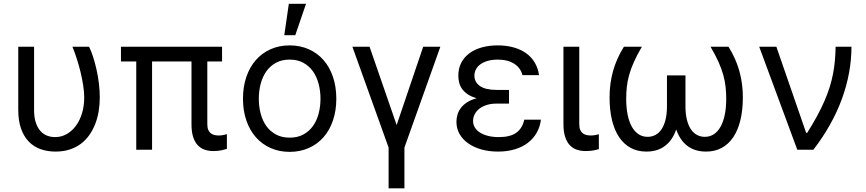

<svg xmlns="http://www.w3.org/2000/svg" viewBox="-20 -793 4587 1017"><path d="M160.5 -545.5V-210.2Q160.5 -170.5 169.9 -142.9Q179.3 -115.4 194.8 -98.5Q210.2 -81.7 230.1 -74.2Q250 -66.8 271.3 -66.8Q305.4 -66.8 333.8 -83.1Q362.2 -99.4 382.8 -127.7Q403.4 -155.9 414.8 -194.4Q426.1 -233 426.1 -277Q425.8 -307.5 420.5 -341.8Q415.1 -376.1 406.6 -411.2Q398.1 -446.4 387.1 -480.8Q376.1 -515.3 363.6 -545.5H451.7Q463.1 -523.1 473.2 -491.7Q483.3 -460.2 491.3 -424.5Q499.3 -388.8 503.9 -350.9Q508.5 -312.9 508.5 -277Q508.5 -239.7 502.7 -204Q496.8 -168.3 484.4 -136.4Q471.9 -104.4 453.1 -77.6Q434.3 -50.8 408.2 -31.2Q382.1 -11.7 348.7 -0.9Q315.3 9.9 274.1 9.9Q230.5 9.9 194.2 -3.2Q158 -16.3 131.9 -43.5Q105.8 -70.7 91.3 -112.4Q76.7 -154.1 76.7 -211.6V-545.5Z M1156.2 -467.3H1078.1V-134.9Q1078.1 -115.8 1083.6 -104Q1089.1 -92.3 1098 -85.9Q1106.9 -79.5 1117.7 -77.4Q1128.6 -75.3 1139.2 -75.3Q1150.9 -75.3 1163.2 -77.8Q1175.4 -80.3 1181.8 -82.4V-4.3Q1171.2 -1.1 1153.1 3Q1134.9 7.1 1109.4 7.1Q1084.5 7.1 1063.4 -0.4Q1042.3 -7.8 1026.8 -24.5Q1011.4 -41.2 1002.8 -68.4Q994.3 -95.5 994.3 -134.9V-467.3H785.5V0H701.7V-467.3H620.7V-545.5H1156.2Z M1514.2 11.4Q1458.8 11.4 1413.4 -8.9Q1367.9 -29.1 1335.4 -65.9Q1302.9 -102.6 1285 -154.7Q1267 -206.7 1267 -269.9Q1267 -333.8 1285 -386Q1302.9 -438.2 1335.4 -475.1Q1367.9 -512.1 1413.4 -532.3Q1458.8 -552.6 1514.2 -552.6Q1569.6 -552.6 1615.2 -532.3Q1660.9 -512.1 1693.4 -475.1Q1725.9 -438.2 1743.6 -386Q1761.4 -333.8 1761.4 -269.9Q1761.4 -206.7 1743.6 -154.7Q1725.9 -102.6 1693.4 -65.9Q1660.9 -29.1 1615.2 -8.9Q1569.6 11.4 1514.2 11.4ZM1514.2 -63.9Q1556.5 -63.9 1587.2 -80.8Q1617.9 -97.7 1638 -125.9Q1658 -154.1 1667.8 -191.6Q1677.6 -229 1677.6 -269.9Q1677.6 -311.1 1667.8 -348.5Q1658 -386 1638 -414.6Q1617.9 -443.2 1587.2 -460.2Q1556.5 -477.3 1514.2 -477.3Q1472.3 -477.3 1441.4 -460.2Q1410.5 -443.2 1390.4 -414.6Q1370.4 -386 1360.6 -348.5Q1350.9 -311.1 1350.9 -269.9Q1350.9 -229 1360.6 -191.6Q1370.4 -154.1 1390.4 -125.9Q1410.5 -97.7 1441.4 -80.8Q1472.3 -63.9 1514.2 -63.9ZM1509.9 -772.7H1600.9L1544 -606.5H1485.8Z M1937.5 -545.5 2081 -130.7 2221.6 -545.5H2312.5L2122.2 -11.4V204.5H2038.4V-11.4L1846.6 -545.5Z M2676.1 -244.3H2610.8Q2582 -244.3 2558.9 -237.2Q2535.9 -230.1 2519.5 -217.5Q2503.2 -204.9 2494.5 -188Q2485.8 -171.2 2485.8 -152Q2485.8 -132.8 2495.6 -117.2Q2505.3 -101.6 2523.1 -90.4Q2540.8 -79.2 2566.1 -73Q2591.3 -66.8 2622.2 -66.8Q2681.8 -66.8 2714.1 -89.5Q2746.4 -112.2 2757.1 -159.1H2845.2Q2840.6 -120.7 2822.6 -89.5Q2804.7 -58.2 2775.4 -36Q2746.1 -13.8 2706.3 -2Q2666.5 9.9 2617.9 9.9Q2570.3 9.9 2530 -1.4Q2489.7 -12.8 2460.2 -33.6Q2430.8 -54.3 2414.2 -83.3Q2397.7 -112.2 2397.7 -147.7Q2397.7 -164.4 2402.3 -182.7Q2407 -201 2418.9 -218Q2430.8 -235.1 2451.7 -249.5Q2472.7 -263.8 2505 -272.7Q2474.8 -281.2 2455.8 -294.7Q2436.8 -308.2 2426.1 -324.2Q2415.5 -340.2 2411.6 -357.8Q2407.7 -375.4 2407.7 -392Q2407.7 -430 2422.8 -459.7Q2437.9 -489.3 2465.4 -510.1Q2492.9 -530.9 2531.4 -541.7Q2570 -552.6 2616.5 -552.6Q2663 -552.6 2701.2 -541.7Q2739.3 -530.9 2767.4 -510.7Q2795.5 -490.4 2812.7 -461.1Q2829.9 -431.8 2835.2 -394.9H2747.2Q2742.9 -413.4 2732.1 -428.6Q2721.2 -443.9 2704.7 -454.7Q2688.2 -465.6 2666 -471.4Q2643.8 -477.3 2616.5 -477.3Q2588.4 -477.3 2565.5 -471.1Q2542.6 -464.8 2526.5 -453.7Q2510.3 -442.5 2501.6 -426.7Q2492.9 -410.9 2492.9 -392Q2492.9 -358 2522.2 -337.4Q2551.5 -316.8 2610.8 -316.8H2676.1V-284.1Z M3048.3 -545.5V-134.9Q3048.3 -115.8 3053.8 -104Q3059.3 -92.3 3068.4 -85.9Q3077.4 -79.5 3088.6 -77.4Q3099.8 -75.3 3110.8 -75.3Q3116.1 -75.3 3122.2 -76Q3128.2 -76.7 3134.1 -77.8Q3139.9 -78.8 3144.7 -80.1Q3149.5 -81.3 3152 -82.4V-2.8Q3141.3 0.4 3123.9 3.7Q3106.5 7.1 3081 7.1Q3056.1 7.1 3034.6 -0.4Q3013.1 -7.8 2997.7 -24.5Q2982.2 -41.2 2973.4 -68.4Q2964.5 -95.5 2964.5 -134.9V-545.5Z M3380 -545.5Q3354 -501.4 3337.9 -465.2Q3321.7 -429 3312.7 -396.5Q3303.6 -364 3300.2 -333.3Q3296.9 -302.6 3296.9 -269.9Q3296.9 -221.9 3304.7 -184.5Q3312.5 -147 3327.2 -121.1Q3342 -95.2 3362.9 -81.7Q3383.9 -68.2 3410.5 -68.2Q3433.6 -68.2 3452.6 -78.7Q3471.6 -89.1 3484.9 -109.6Q3498.2 -130 3505.5 -160.3Q3512.8 -190.7 3512.8 -230.1V-393.5H3610.8V-230.1Q3610.8 -190.7 3618.1 -160.3Q3625.4 -130 3638.7 -109.6Q3652 -89.1 3671 -78.7Q3690 -68.2 3713.1 -68.2Q3739.7 -68.2 3760.7 -81.7Q3781.6 -95.2 3796.3 -121.1Q3811.1 -147 3818.9 -184.5Q3826.7 -221.9 3826.7 -269.9Q3826.7 -302.6 3823.3 -333.3Q3820 -364 3810.9 -396.5Q3801.8 -429 3785.7 -465.2Q3769.5 -501.4 3743.6 -545.5H3838.8Q3877.5 -483.7 3896.1 -417.4Q3914.8 -351.2 3914.8 -277Q3914.8 -209.2 3901.6 -155.7Q3888.5 -102.3 3863.5 -65.5Q3838.4 -28.8 3802.4 -9.4Q3766.3 9.9 3720.2 9.9Q3661.2 9.9 3621.4 -19.9Q3581.7 -49.7 3561.8 -107.2Q3541.9 -49.7 3502.1 -19.9Q3462.4 9.9 3403.4 9.9Q3357.2 9.9 3321.2 -9.4Q3285.2 -28.8 3260.1 -65.5Q3235.1 -102.3 3221.9 -155.7Q3208.8 -209.2 3208.8 -277Q3208.8 -351.2 3227.5 -417.4Q3246.1 -483.7 3284.8 -545.5Z M4001.4 -545.5H4092.3L4250 -89.5H4255.7Q4286.2 -137.8 4308.9 -180Q4331.7 -222.3 4348.2 -260.7Q4364.7 -299 4375.5 -334.3Q4386.4 -369.7 4392.9 -404.3Q4399.5 -438.9 4402.5 -473.7Q4405.5 -508.5 4406.2 -545.5H4490.1Q4490.1 -408.4 4439.8 -270.1Q4389.6 -131.7 4288.4 0H4203.1Z"/></svg>

Font: Fast_Sans-Dotted
Style: Regular
Weight: 400
Version: Version 3.018